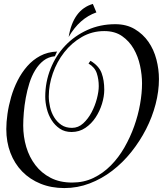

<svg xmlns="http://www.w3.org/2000/svg" viewBox="-20 -922 828 976"><path d="M440 -613Q483 -587 496.5 -550.5Q510 -514 510 -466Q510 -432 498.5 -394.5Q487 -357 466 -325Q445 -293 414 -272Q383 -251 344 -251Q309 -251 284 -268Q259 -285 242.5 -311Q226 -337 218 -369Q210 -401 210 -430Q210 -505 237 -572.5Q264 -640 311.5 -690Q359 -740 424 -769.5Q489 -799 566 -799Q623 -799 665 -774Q707 -749 734.5 -709.5Q762 -670 775 -620Q788 -570 788 -520Q788 -458 771 -392.5Q754 -327 722.5 -265.5Q691 -204 647.5 -149.5Q604 -95 550.5 -54Q497 -13 435.5 10.5Q374 34 307 34Q241 34 186.5 12Q132 -10 93 -50Q54 -90 33 -145Q12 -200 12 -266Q12 -301 18 -343Q24 -385 36.5 -428.5Q49 -472 69.5 -512.5Q90 -553 118.5 -585.5Q147 -618 184.5 -638Q222 -658 270 -660L259 -636Q226 -633 201.5 -614Q177 -595 159 -565.5Q141 -536 129.5 -499.5Q118 -463 111 -424.5Q104 -386 101 -349.5Q98 -313 98 -284Q98 -227 113.5 -175Q129 -123 160 -82.5Q191 -42 237.5 -18Q284 6 347 6Q406 6 455 -17.5Q504 -41 543.5 -81Q583 -121 612.5 -172.5Q642 -224 662 -280Q682 -336 692 -392.5Q702 -449 702 -498Q702 -541 692 -588Q682 -635 659.5 -674Q637 -713 600.5 -738.5Q564 -764 510 -764Q448 -764 396 -734Q344 -704 306.5 -656Q269 -608 248.5 -549Q228 -490 228 -432Q228 -406 234.5 -377.5Q241 -349 255.5 -325.5Q270 -302 292 -287Q314 -272 346 -272Q378 -272 403 -295Q428 -318 445.5 -351Q463 -384 472.5 -420.5Q482 -457 482 -484Q482 -519 472 -549.5Q462 -580 430 -599ZM452 -902 470 -859Q384 -829 329 -734Q352 -873 452 -902Z"/></svg>

Font: Lucien Schoenschriftv CAT
Style: Regular
Weight: 400
Designer: Lucian Bernhard 1928
Foundry: CAT-Fonts Peter Wiegel
Version: Version 1.000